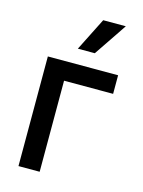

<svg xmlns="http://www.w3.org/2000/svg" viewBox="-116 -829 668 897"><g transform="rotate(15 218.5 -380.5)"><path d="M403.3 -440.4H166V0H63.5V-530.3H403.3ZM269.5 -760.7H378.9L271.5 -601.6H189.5Z"/></g></svg>

Font: Pretendard JP Medium
Style: Regular
Weight: 500
Designer: Base glyphs from Inter by Rasmus Andersson; Hangeul glyphs from Noto Sans CJK(Source Han Sans) by Jang Soo-young and Kan
Foundry: Kil Hyung-jin
Version: Version 1.309